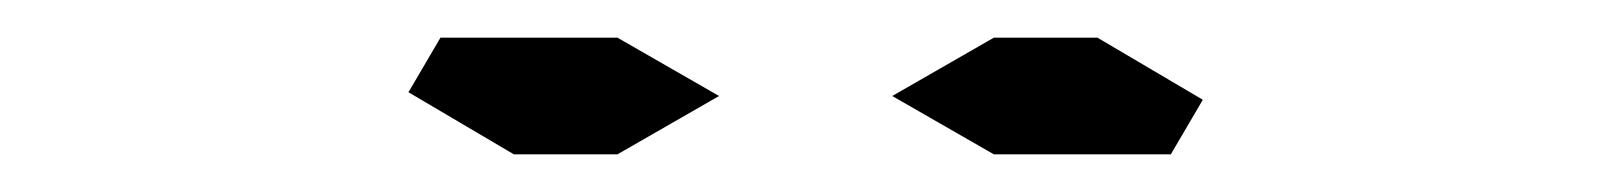

<svg xmlns="http://www.w3.org/2000/svg" viewBox="-20 -551 856 102"><path d="M253 -469 197 -502 214 -531H308L362 -500L308 -469ZM508 -531H563L619 -498L602 -469H508L454 -500Z"/></svg>

Font: DSEG14 Modern Mini
Style: Light
Weight: 300
Designer: Keshikan(Twitter:@keshinomi_88pro)
Version: Version 0.46